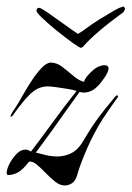

<svg xmlns="http://www.w3.org/2000/svg" viewBox="-34 -551 404 589"><path d="M165 18Q150 18 135.5 6.5Q121 -5 106.5 -20Q92 -35 79 -46Q66 -57 55 -55Q35 -29 20 -21.5Q5 -14 -9 -14Q-15 -14 -13 -26Q-11 -38 -2.5 -53Q6 -68 18 -80Q30 -92 44 -92Q52 -92 61 -86Q88 -121 125 -172Q162 -223 201 -272Q193 -275 175 -278Q157 -281 139 -283.5Q121 -286 112 -286Q96 -286 80.5 -278.5Q65 -271 43 -246Q26 -226 8 -201Q4 -193 -1 -193Q-3 -193 0 -199.5Q3 -206 16 -225Q22 -234 34 -255.5Q46 -277 61.5 -301Q77 -325 93 -342Q109 -359 122 -359Q140 -359 157.5 -345.5Q175 -332 192 -317.5Q209 -303 224 -300Q225 -307 233.5 -317.5Q242 -328 253 -337Q264 -346 272 -348Q275 -349 278.5 -350Q282 -351 286 -351Q299 -351 299 -341Q299 -336 295 -327Q291 -318 281 -305Q266 -284 252 -275.5Q238 -267 224 -267Q221 -267 217.5 -267.5Q214 -268 210 -269Q196 -250 173.5 -218Q151 -186 125.5 -150.5Q100 -115 76 -83Q88 -80 105.5 -75.5Q123 -71 142 -71Q162 -71 181.5 -79.5Q201 -88 216 -110Q231 -135 242 -152.5Q253 -170 270 -193Q287 -216 319 -254Q324 -260 327 -258Q330 -256 326 -251Q314 -234 303 -218.5Q292 -203 281 -186Q255 -145 234 -97.5Q213 -50 203 -15Q198 4 187 11Q176 18 165 18ZM214 -404Q203 -407 140 -457Q78 -508 78 -518Q78 -527 86 -527Q91 -527 111.5 -513Q132 -499 158 -480Q184 -461 205 -447Q219 -455 232 -465Q245 -475 270 -491Q298 -508 317 -519Q336 -530 346 -531L350 -524L345 -514Q257 -450 220 -407Z"/></svg>

Font: Festive
Style: Regular
Weight: 400
Designer: Robert E. Leuschke
Foundry: Robert E. Leuschke
Version: Version 1.101; ttfautohint (v1.8.3)